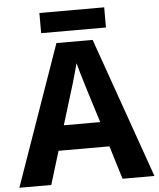

<svg xmlns="http://www.w3.org/2000/svg" viewBox="-59 -927 807 977"><g transform="rotate(-5 345.0 -438.5)"><path d="M527 0 475 -170H215L163 0H0L252 -717H437L690 0ZM387 -463Q382 -480 374 -506Q366 -532 358 -559Q350 -586 345 -606Q340 -586 331.5 -556.5Q323 -527 315.5 -500.5Q308 -474 304 -463L253 -297H439ZM510 -877V-774H179V-877Z"/></g></svg>

Font: Noto Sans Devanagari UI
Style: Bold
Weight: 700
Designer: Jelle Bosma - Monotype Design Team
Foundry: Monotype Imaging Inc.
Version: Version 2.004; ttfautohint (v1.8.4.7-5d5b)